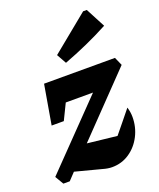

<svg xmlns="http://www.w3.org/2000/svg" viewBox="-157 -841 772 934"><g transform="rotate(-20 229.0 -374.5)"><path d="M10 0 -16 -44 297 -367H156L116 -285H53L88 -489H455L474 -446L184 -145L337 -128Q359 -155 382 -183Q405 -211 429 -241Q433 -228 435 -215.5Q437 -203 437 -190Q437 -138 414 -93Q391 -48 351 -21Q311 6 261 6Q239 6 212 -2L78 -37L43 0ZM223 -548 195 -598 387 -755H406L459 -654Q401 -623 342.5 -597Q284 -571 223 -548Z"/></g></svg>

Font: Piazzolla
Style: Bold Italic
Weight: 700
Italic angle: -11.3°
Designer: Juan Pablo del Peral
Foundry: Huerta Tipografica
Version: Version 1.330